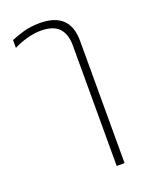

<svg xmlns="http://www.w3.org/2000/svg" viewBox="-141 -629 690 894"><g transform="rotate(-20 204.0 -182.0)"><path d="M279 192V-404Q279 -462 251 -491.5Q223 -521 161 -521Q130 -521 93 -511Q56 -501 26 -485V-524Q49 -534 86 -545Q123 -556 169 -556Q318 -556 318 -414V192Z"/></g></svg>

Font: Noto Sans Thai ExtraLight
Style: Regular
Weight: 200
Designer: Monotype Design Team
Foundry: Monotype Imaging Inc.
Version: Version 2.001; ttfautohint (v1.8.4.7-5d5b)